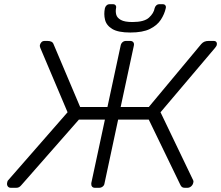

<svg xmlns="http://www.w3.org/2000/svg" viewBox="-20 -895 1055 915"><path d="M997 -700Q1008 -700 1011.5 -694Q1015 -688 1013 -680Q1012 -676 1005 -667L745 -360L901 -35Q903 -30 901 -24Q899 -14 891 -7Q883 0 873 0H861Q852 0 847.5 -3.5Q843 -7 840 -13L689 -325H543L478 -21Q477 -12 469.5 -6Q462 0 452 0H433Q423 0 418.5 -6Q414 -12 415 -22L480 -325H356L82 -13Q77 -7 71.5 -3.5Q66 0 57 0H32Q22 0 17 -7Q12 -14 14 -24Q15 -27 15.5 -30Q16 -33 18 -35L302 -360L172 -667Q169 -675 170 -680Q172 -688 177.5 -694Q183 -700 194 -700H205Q217 -700 224.5 -696.5Q232 -693 235 -685L362 -385H492L555 -678Q557 -688 564 -694Q571 -700 581 -700H600Q610 -700 615 -694Q620 -688 618 -678L555 -385H689L939 -685Q946 -693 954.5 -696.5Q963 -700 975 -700ZM601 -740Q543 -740 515 -757Q487 -774 480.5 -801Q474 -828 480 -856Q482 -864 488 -869.5Q494 -875 503 -875H518Q527 -875 531 -869.5Q535 -864 533 -856Q530 -840 534 -825Q538 -810 556 -800Q574 -790 611 -790Q667 -790 690 -811Q713 -832 717 -856Q719 -864 725 -869.5Q731 -875 740 -875H755Q764 -875 768 -869.5Q772 -864 770 -856Q764 -828 746.5 -801Q729 -774 694.5 -757Q660 -740 601 -740Z"/></svg>

Font: Rubik Light Light
Style: Italic
Weight: 300
Italic angle: -12°
Version: Version 2.104